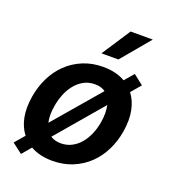

<svg xmlns="http://www.w3.org/2000/svg" viewBox="-146 -884 901 1023"><g transform="rotate(20 304.0 -372.5)"><path d="M43 -273.8Q52.6 -332.7 77.6 -383.7Q102.6 -434.7 141.5 -472.1Q180.4 -509.6 232.1 -531.1Q283.7 -552.6 346.9 -552.6Q419.7 -552.6 471.2 -522.4L516 -574.6L572.4 -530.5L525.2 -475.1Q554 -437.5 564.3 -385.3Q574.6 -333.1 563.9 -267Q554.3 -208.1 529.1 -157.3Q503.9 -106.5 465 -69.2Q426.1 -32 374.5 -10.7Q322.8 10.7 259.9 10.7Q187.9 10.7 136 -18.8L91.6 33.4L34.1 -10.7L81.7 -66.1Q52.6 -103.7 42.4 -155.7Q32.3 -207.7 43 -273.8ZM172.2 -172.6 395.6 -433.6Q371.8 -450.6 336.6 -450.6Q299.7 -450.6 271.3 -434.3Q242.9 -418 222.7 -391.9Q202.4 -365.8 189.8 -333.1Q177.2 -300.4 171.9 -267.8Q162.6 -211.6 172.2 -172.6ZM212.4 -108.3Q236.5 -92.3 270.6 -92.3Q304 -92.3 331.7 -106.5Q359.4 -120.7 380.3 -145.4Q401.3 -170.1 415.3 -203.3Q429.3 -236.5 435.4 -274.5Q443.9 -326.3 434.7 -369ZM311.4 -617.2 417.6 -779.5H543.3L407.3 -617.2Z"/></g></svg>

Font: Inter P Semi Bold
Style: Italic
Weight: 600
Italic angle: 9.39999°
Designer: Rasmus Andersson
Foundry: rsms
Version: Version 3.018;git-588b23468